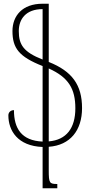

<svg xmlns="http://www.w3.org/2000/svg" viewBox="-20 -780 498 1032"><path d="M209 232H288V209C246 209 242 204 242 136V9C357 1 421 -79 421 -199C421 -323 368 -397 242 -447V-760H209C100 -760 47 -695 47 -613C47 -521 82 -475 209 -425V-19C95 -24 55 -90 55 -188C37 -188 25 -176 25 -160C25 -78 75 5 209 10ZM385 -198C385 -91 337 -28 242 -20V-412C349 -364 385 -302 385 -198ZM81 -613C81 -677 119 -731 209 -731V-460C107 -500 81 -539 81 -613Z"/></svg>

Font: Noto Serif Armenian ExtraCondensed ExtraLight
Style: Regular
Weight: 200
Width: 2
Designer: Monotype Design Team
Foundry: Monotype Imaging Inc.
Version: Version 2.008